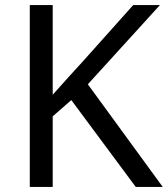

<svg xmlns="http://www.w3.org/2000/svg" viewBox="-20 -734 659 754"><path d="M619 0H513L260 -341L187 -277V0H97V-714H187V-362Q217 -396 248 -430Q279 -464 310 -498L503 -714H608L325 -403Z"/></svg>

Font: hexlmalayalam05
Style: Book
Weight: 400
Designer: Jelle Bosma - Monotype Design Team
Foundry: Monotype Imaging Inc.
Version: Version 2.003